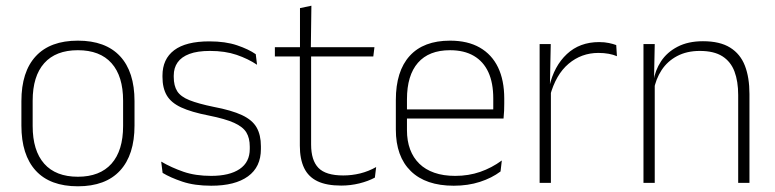

<svg xmlns="http://www.w3.org/2000/svg" viewBox="-20 -641 2716 673"><path d="M253 12Q155.5 12 105.2 -43Q55 -98 55 -201V-286.5Q55 -389.5 105.5 -444Q156 -498.5 253 -498.5Q350 -498.5 400.8 -444Q451.5 -389.5 451.5 -286.5V-201Q451.5 -98 400.8 -43Q350 12 253 12ZM253 -21.5Q330 -21.5 370.8 -67.2Q411.5 -113 411.5 -199.5V-288Q411.5 -374 371 -419.5Q330.5 -465 253 -465Q175.5 -465 135 -419.5Q94.5 -374 94.5 -288V-199.5Q94.5 -113 135 -67.2Q175.5 -21.5 253 -21.5Z M720.5 10Q662 10 619.5 -4.2Q577 -18.5 550 -35L545 -74.5Q581 -53.5 623 -39Q665 -24.5 720 -24.5Q784.5 -24.5 820 -48.5Q855.5 -72.5 855.5 -119V-127Q855.5 -157 843.5 -176.8Q831.5 -196.5 800.5 -210.5Q769.5 -224.5 712 -236Q650.5 -248 615 -264.5Q579.5 -281 564.5 -306.8Q549.5 -332.5 549.5 -371.5V-376Q549.5 -434 590.5 -465Q631.5 -496 714 -496Q770.5 -496 811 -482.2Q851.5 -468.5 876.5 -451L881 -414Q849.5 -435 809.2 -448.8Q769 -462.5 716 -462.5Q672 -462.5 644 -452Q616 -441.5 602.5 -422.2Q589 -403 589 -376V-371.5Q589 -340.5 601.2 -321.2Q613.5 -302 644.2 -289.8Q675 -277.5 728.5 -266.5Q792 -254.5 828.2 -237.5Q864.5 -220.5 879.5 -194.2Q894.5 -168 894.5 -128.5V-118.5Q894.5 -55.5 849.2 -22.8Q804 10 720.5 10Z M1176 9.5Q1124.5 9.5 1092.8 -5.8Q1061 -21 1046 -52.2Q1031 -83.5 1031 -130.5V-459H1070.5V-134.5Q1070.5 -79 1096.2 -52.5Q1122 -26 1183 -26Q1213.5 -26 1242.8 -33.2Q1272 -40.5 1298.5 -55.5L1294 -18.5Q1271 -6 1239.8 1.8Q1208.5 9.5 1176 9.5ZM943.5 -443V-475.5H1292.5L1288.5 -443ZM1031.5 -469.5V-612.5L1071.5 -621L1069.5 -469.5Z M1570.5 10Q1472.5 10 1420 -41.2Q1367.5 -92.5 1367.5 -187V-290.5Q1367.5 -391.5 1416 -445Q1464.5 -498.5 1557.5 -498.5Q1619.5 -498.5 1661.8 -474.2Q1704 -450 1725.8 -404.8Q1747.5 -359.5 1747.5 -295.5V-278Q1747.5 -265.5 1747 -252.8Q1746.5 -240 1745 -225.5H1708.5Q1709 -245.5 1709 -263.2Q1709 -281 1709 -296Q1709 -350.5 1691.8 -388Q1674.5 -425.5 1640.8 -445.2Q1607 -465 1557.5 -465Q1483.5 -465 1445 -421Q1406.5 -377 1406.5 -293V-245V-239V-184.5Q1406.5 -147 1417.5 -117.5Q1428.5 -88 1449.8 -67.2Q1471 -46.5 1502.5 -35.5Q1534 -24.5 1575.5 -24.5Q1622.5 -24.5 1663 -38.5Q1703.5 -52.5 1739 -78.5L1734.5 -40Q1704 -17 1662.2 -3.5Q1620.5 10 1570.5 10ZM1387.5 -225.5V-257.5H1735V-225.5Z M1908 -305 1895 -334 1905.5 -337.5Q1922 -409.5 1967 -451.5Q2012 -493.5 2080 -493.5Q2099.5 -493.5 2114.5 -490.2Q2129.5 -487 2140 -483L2142.5 -444Q2130 -449.5 2113.5 -452.5Q2097 -455.5 2077.5 -455.5Q2018 -455.5 1973 -417.5Q1928 -379.5 1908 -305ZM1871.5 0V-486.5H1910.5L1907.5 -338L1911 -334.5V0Z M2567.5 0V-308Q2567.5 -356 2554.5 -390.5Q2541.5 -425 2512 -443.8Q2482.5 -462.5 2433 -462.5Q2387.5 -462.5 2353.5 -444.5Q2319.5 -426.5 2299 -395.2Q2278.5 -364 2271.5 -324L2260.5 -356H2270.5Q2276 -394 2297 -426Q2318 -458 2355 -477.2Q2392 -496.5 2444 -496.5Q2503.5 -496.5 2539.2 -474.2Q2575 -452 2591 -410.8Q2607 -369.5 2607 -311.5V0ZM2235.5 0V-486.5H2275L2272.5 -362.5L2275 -361V0Z"/></svg>

Font: Anek Gurmukhi Medium ExtraLight
Style: Regular
Weight: 250
Version: Version 1.003